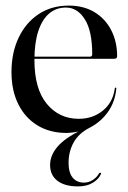

<svg xmlns="http://www.w3.org/2000/svg" viewBox="-20 -465 458 686"><path d="M80.5 -255V-262.5H301.5Q309.5 -262.5 309.5 -271.5Q309.5 -354.5 283 -396.2Q256.5 -438 215.5 -438Q180 -438 155 -416.2Q130 -394.5 116.5 -352.8Q103 -311 103 -250.5Q103 -147.5 147.2 -94Q191.5 -40.5 261.5 -40.5Q311.5 -40.5 347.5 -69.8Q383.5 -99 390 -148.5Q390.5 -152 392.5 -152Q394 -152 395 -151.2Q396 -150.5 395.5 -147.5Q391 -101 365.8 -65.2Q340.5 -29.5 301 -9Q261.5 11 243.2 43.8Q225 76.5 225 117Q225 152 239.8 169.8Q254.5 187.5 280 187.5Q297 187.5 311.8 177.8Q326.5 168 333.5 155Q335 153 336.5 152.2Q338 151.5 339.5 152.5Q340.5 153 340.8 154.8Q341 156.5 339.5 159Q332 175.5 311.2 188.2Q290.5 201 258.5 201Q211.5 201 185.2 181Q159 161 159 124.5Q159 90 185.5 59Q212 28 272.5 -1.5L277 1.5Q257.5 6 242.5 8Q227.5 10 217.5 10Q158.5 10 114.2 -16.8Q70 -43.5 45.5 -92.5Q21 -141.5 21 -207.5Q21 -276.5 46.5 -330.2Q72 -384 118 -414.5Q164 -445 226 -445Q278.5 -445 317.2 -421.8Q356 -398.5 377.2 -357.5Q398.5 -316.5 398.5 -264Q398.5 -260 396 -257.5Q393.5 -255 388.5 -255Z"/></svg>

Font: Fraunces 120pt
Style: Regular
Weight: 400
Version: Version 1.000;[b76b70a41]